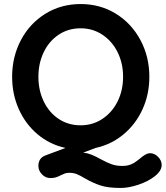

<svg xmlns="http://www.w3.org/2000/svg" viewBox="-20 -730 820 950"><path d="M780 86Q780 115 746.5 141.5Q713 168 664.5 184Q616 200 578 200Q514 200 476.5 187.5Q439 175 401 153Q376 138 360 131.5Q344 125 322 125Q310 125 302 128Q294 131 281 137Q268 144 257 147.5Q246 151 229 151Q205 151 187.5 132.5Q170 114 170 91Q170 52 205 39L304 2Q226 -15 166 -65.5Q106 -116 73 -190Q40 -264 40 -350Q40 -449 83.5 -531.5Q127 -614 204.5 -662Q282 -710 379 -710Q476 -710 553.5 -662Q631 -614 675 -531.5Q719 -449 719 -350Q719 -264 685.5 -190Q652 -116 591.5 -65.5Q531 -15 453 2L392 25Q415 28 434.5 36Q454 44 479 58Q510 75 533 83Q556 91 585 91Q610 91 628 83.5Q646 76 663 62Q669 57 681 47.5Q693 38 703 33Q713 28 723 28Q744 28 762 46Q780 64 780 86ZM379 -110Q439 -110 487 -142Q535 -174 562 -228.5Q589 -283 589 -350Q589 -417 562 -471.5Q535 -526 487 -558Q439 -590 379 -590Q318 -590 270.5 -558.5Q223 -527 196.5 -472Q170 -417 170 -350Q170 -283 196.5 -228Q223 -173 270.5 -141.5Q318 -110 379 -110Z"/></svg>

Font: Quicksand
Style: Bold
Weight: 700
Version: Version 3.000